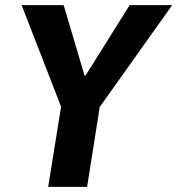

<svg xmlns="http://www.w3.org/2000/svg" viewBox="-20 -725 688 745"><path d="M167 0 226 -367 236 -262 64 -705H227L308 -432H312L483 -705H648L333 -262L376 -367L318 0Z"/></svg>

Font: Nunito Sans 7pt Condensed ExtraBold
Style: Italic
Weight: 800
Width: 3
Italic angle: -9°
Designer: Vernon Adams
Foundry: Vernon Adams
Version: Version 3.101;gftools[0.9.27]